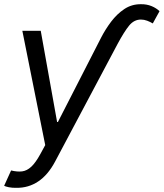

<svg xmlns="http://www.w3.org/2000/svg" viewBox="-51 -693 782 917"><path d="M28.3 204.1Q7.3 204.6 -9 201.2Q-25.4 197.8 -31.2 194.3L2 121.1Q31.7 128.4 54.7 125.5Q77.6 122.6 98.4 103.3Q119.1 84 141.6 43L165 0L55.7 -545.9H143.6L221.7 -110.4H225.6L431.6 -512.7Q452.1 -552.7 479.7 -589.4Q507.3 -626 542.7 -649.7Q578.1 -673.3 622.1 -672.9Q649.9 -673.3 672.9 -663.8Q695.8 -654.3 710.9 -639.6L678.7 -581.1Q666.5 -588.4 651.9 -594Q637.2 -599.6 622.1 -599.6Q589.4 -599.6 565.9 -571Q542.5 -542.5 510.7 -483.4L211.9 79.1Q177.7 143.1 131.3 173.8Q85 204.6 28.3 204.1Z"/></svg>

Font: Inter Tight
Style: Italic
Weight: 400
Italic angle: -9.39999°
Designer: Rasmus Andersson
Foundry: rsms
Version: Version 3.002